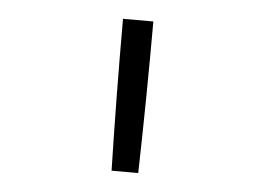

<svg xmlns="http://www.w3.org/2000/svg" viewBox="-35 -815 570 416"><g transform="rotate(5 250.0 -607.0)"><path d="M221 -442Q219 -524 218 -606.5Q217 -689 217 -772H283Q283 -689 282 -606.5Q281 -524 279 -442Z"/></g></svg>

Font: Iosevka Fixed SS04 Light
Style: Regular
Weight: 300
Monospace: yes
Designer: Belleve Invis
Foundry: Belleve Invis
Version: Version 32.5.0